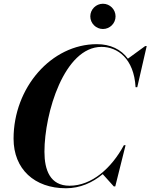

<svg xmlns="http://www.w3.org/2000/svg" viewBox="-20 -996 804 1026"><path d="M462.5 -908.5C462.5 -871.5 493 -841 530 -841C567.5 -841 597.5 -871.5 597.5 -908.5C597.5 -945.5 567.5 -976 530 -976C493 -976 462.5 -945.5 462.5 -908.5ZM332.5 10C407.5 10 474 -19.5 529 -65.5L588 0H596L651 -220H642C576 -97.5 470.5 -3.5 351.5 -3.5C247.5 -3.5 217.5 -88 217.5 -185C217.5 -392 323.5 -745.5 522.5 -745.5C607.5 -745.5 696 -683.5 704.5 -530H713.5L764 -750H756L663.5 -682.5C627 -732.5 569.5 -760 497.5 -760C254.5 -760 52.5 -528 52.5 -255C52.5 -92 164.5 10 332.5 10Z"/></svg>

Font: Bodoni* 24pt
Style: Bold Italic
Weight: 700
Italic angle: -13°
Version: Version 2.3